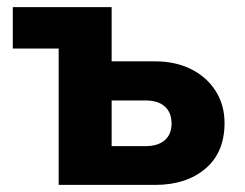

<svg xmlns="http://www.w3.org/2000/svg" viewBox="-20 -520 688 540"><path d="M415.5 -347.5Q473.5 -347.5 517.5 -325.5Q561.5 -303.5 586.5 -264.2Q611.5 -225 611.5 -174Q611.5 -91 557.5 -45.5Q503.5 0 417 0H145V-383.5H16V-500H294V-347.5ZM389 -109Q424 -109 443.2 -125.5Q462.5 -142 462.5 -172.5Q462.5 -203.5 443.5 -220.5Q424.5 -237.5 389.5 -237.5H294V-109Z"/></svg>

Font: Overused Grotesk
Style: Bold
Weight: 710
Version: Version 0.004